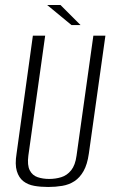

<svg xmlns="http://www.w3.org/2000/svg" viewBox="-20 -733 455 765"><path d="M172 12Q142 12 116.5 7.5Q91 3 73 -11Q55 -25 47 -51.5Q39 -78 46 -121L111 -591H160L93 -113Q88 -75 98.5 -54.5Q109 -34 130 -27Q151 -20 176 -20Q201 -20 224 -27Q247 -34 263.5 -54.5Q280 -75 285 -113L352 -591H400L334 -121Q328 -78 313 -51.5Q298 -25 276.5 -11Q255 3 228 7.5Q201 12 172 12ZM265 -633 168 -713H221L301 -633Z"/></svg>

Font: Alumni Sans Light
Style: Italic
Weight: 300
Italic angle: -8°
Version: Version 1.016